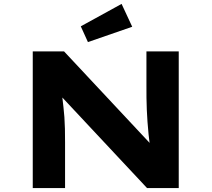

<svg xmlns="http://www.w3.org/2000/svg" viewBox="-20 -963 1083 983"><path d="M147.7 0V-700H307.8L774.9 -200.5L749.7 -204.7Q744.1 -242.3 740.6 -275.6Q737.1 -308.9 735.1 -339.8Q733.1 -370.7 731.6 -401Q730.1 -431.3 729.9 -462.5Q729.7 -493.7 729.7 -527.4V-700H895.1V0H733L249.9 -516.4L293.1 -508.6Q296.7 -484.9 299.4 -461.8Q302.2 -438.7 304.9 -414.3Q307.7 -389.9 309.7 -362.9Q311.7 -335.9 312.4 -303.8Q313.1 -271.7 313.1 -233.6V0ZM430.2 -747.5 393.6 -828.2 602.5 -943 656.9 -826Z"/></svg>

Font: Lexend Peta
Style: Regular
Weight: 400
Designer: Bonnie Shaver-Troup, Thomas Jockin
Foundry: Lexend
Version: Version 1.007